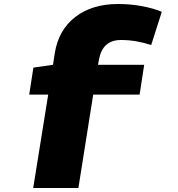

<svg xmlns="http://www.w3.org/2000/svg" viewBox="-20 -730 892 960"><path d="M147 -392 245 -406 254 -465Q273 -581 357 -645.5Q441 -710 570 -710Q633 -710 691 -699Q749 -688 789 -671L736 -505Q695 -518 658.5 -524Q622 -530 585 -530Q493 -530 475 -433L470 -406H701L678 -257H446L372 210H146L221 -257H126Z"/></svg>

Font: Georama Extended ExtraBold
Style: Regular
Weight: 800
Width: 7
Designer: Jean-Baptiste Levee
Foundry: Production Type
Version: Version 1.000